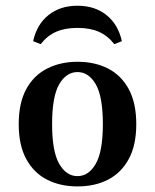

<svg xmlns="http://www.w3.org/2000/svg" viewBox="-20 -646 546 677"><path d="M253.2 11.3Q192.7 11.3 146 -12.5Q99.2 -36.3 72.6 -85.1Q46 -133.9 46 -208.1Q46 -283.1 72.6 -331.9Q99.2 -380.6 146.4 -404.4Q193.5 -428.2 253.2 -428.2Q314.5 -428.2 360.9 -404.4Q407.3 -380.6 433.9 -331.9Q460.5 -283.1 460.5 -208.1Q460.5 -133.9 433.9 -85.1Q407.3 -36.3 360.9 -12.5Q314.5 11.3 253.2 11.3ZM253.2 -25Q292.7 -25 317.7 -68.5Q342.7 -112.1 342.7 -208.1Q342.7 -305.6 317.7 -348.8Q292.7 -391.9 253.2 -391.9Q213.7 -391.9 188.7 -348.8Q163.7 -305.6 163.7 -208.1Q163.7 -112.1 188.7 -68.5Q213.7 -25 253.2 -25ZM253.2 -625.8Q314.5 -625.8 355.6 -592.7Q396.8 -559.7 409.7 -500.8L383.1 -490.3Q359.7 -520.2 328.6 -533.9Q297.6 -547.6 253.2 -547.6Q208.9 -547.6 177.8 -533.9Q146.8 -520.2 123.4 -490.3L96.8 -500.8Q109.7 -559.7 150.8 -592.7Q191.9 -625.8 253.2 -625.8Z"/></svg>

Font: Playfair 9pt
Style: Bold
Weight: 700
Designer: Claus Eggers Sørensen
Foundry: Claus Eggers Sørensen
Version: Version 2.203